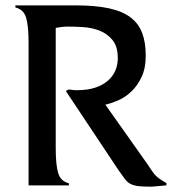

<svg xmlns="http://www.w3.org/2000/svg" viewBox="-20 -700 650 725"><path d="M87.9 -538.1Q87.9 -602.5 78.6 -633.3Q69.3 -664.1 38.1 -671.9V-679.7H265.6Q340.8 -679.7 392.1 -668.5Q443.4 -657.2 473.6 -633.8Q503.9 -610.4 517.1 -574.7Q530.3 -539.1 530.3 -490.2Q530.3 -441.4 514.2 -408.2Q498 -375 475.1 -353.5Q452.1 -332 425.8 -320.8Q399.4 -309.6 377.9 -304.7L536.1 -81.1Q547.9 -63.5 555.2 -52.7Q562.5 -42 569.3 -35.6Q576.2 -29.3 584.5 -23.4Q592.8 -17.6 608.4 -8.8V0L552.7 4.9Q521.5 4.9 503.4 2.9Q485.4 1 473.1 -5.4Q460.9 -11.7 451.7 -23.9Q442.4 -36.1 428.7 -55.7L228.5 -356.4L239.3 -362.3Q247.1 -361.3 253.9 -360.4Q260.7 -359.4 269.5 -359.4Q310.5 -359.4 339.8 -369.1Q369.1 -378.9 388.2 -396Q407.2 -413.1 416 -434.6Q424.8 -456.1 424.8 -480.5Q424.8 -524.4 404.8 -548.8Q384.8 -573.2 355.5 -584.5Q326.2 -595.7 293.5 -597.7Q260.7 -599.6 236.3 -599.6Q224.6 -599.6 212.9 -598.1Q201.2 -596.7 190.4 -594.7V-141.6Q190.4 -77.1 199.7 -46.4Q209 -15.6 240.2 -7.8V0H87.9Z"/></svg>

Font: Padauk Grand Pro
Style: Regular
Weight: 400
Designer: Debbi Hosken
Foundry: SIL
Version: Version 2.8.2